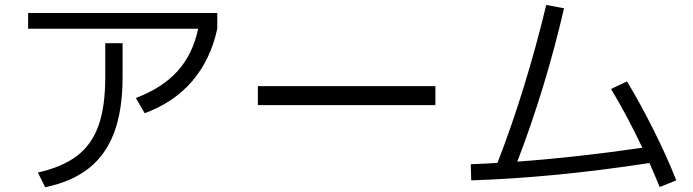

<svg xmlns="http://www.w3.org/2000/svg" viewBox="-20 -747 2852 790"><path d="M413.1 -429.7V-569.3H484.4V-429.7Q484.4 -295.9 450.4 -203.6Q416.5 -111.3 346.4 -55.4Q276.4 0.5 166 23.4L135.7 -37.1Q236.3 -59.6 296.9 -105.7Q357.4 -151.9 385.3 -230.2Q413.1 -308.6 413.1 -429.7ZM95.7 -693.4H874V-628.9Q846.7 -502 771.2 -413.6Q695.8 -325.2 575.2 -281.2L539.1 -343.8Q648.4 -385.3 710.9 -454.8Q773.4 -524.4 795.4 -628.9H95.7Z M1041 -392.6H1771.5V-314.5H1041Z M2026.9 -76.7Q2084.5 -225.1 2135.5 -390.4Q2186.5 -555.7 2227.5 -726.6L2300.8 -712.9Q2263.2 -550.3 2214.4 -390.1Q2165.5 -230 2108.4 -82Q2352.5 -99.6 2623 -139.2Q2558.1 -275.4 2494.1 -380.9L2559.6 -412.1Q2611.8 -326.7 2667.2 -216.3Q2722.7 -106 2762.7 -4.9L2694.3 22.5Q2674.8 -24.9 2652.3 -76.2Q2255.9 -15.6 1918.9 -4.9L1917 -71.3Q1990.7 -74.2 2026.9 -76.7Z"/></svg>

Font: Pretendard
Style: Regular
Weight: 400
Designer: Base glyphs from Inter by Rasmus Andersson; Hangeul glyphs from Noto Sans CJK(Source Han Sans) by Jang Soo-young and Kan
Foundry: Kil Hyung-jin
Version: Version 1.309